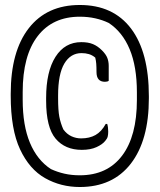

<svg xmlns="http://www.w3.org/2000/svg" viewBox="-20 -735 640 770"><path d="M300 -715Q434 -715 505.5 -620.5Q577 -526 577 -349V-341Q577 -172 504.5 -78.5Q432 15 300 15Q224 15 161 -20.5Q98 -56 60.5 -136Q23 -216 23 -351V-359Q23 -529 95.5 -622Q168 -715 300 -715ZM300 -668Q191 -668 131 -590Q71 -512 71 -366V-335Q71 -232 100 -162.5Q129 -93 184 -57Q210 -45 238.5 -38.5Q267 -32 300 -32Q410 -32 469.5 -110.5Q529 -189 529 -334V-365Q529 -468 500 -537.5Q471 -607 416 -643Q391 -655 362 -661.5Q333 -668 300 -668ZM306 -566Q334 -566 353 -558Q372 -550 389 -533Q405 -517 410.5 -502.5Q416 -488 416 -471V-411Q411 -407 401 -407Q367 -407 367 -446Q367 -466 366 -479Q365 -492 362 -504Q350 -514 336.5 -518Q323 -522 307 -522Q263 -522 238 -480Q213 -438 213 -352V-341Q213 -292 218 -266.5Q223 -241 234 -216Q248 -197 266.5 -188.5Q285 -180 305 -180Q339 -180 363 -193.5Q387 -207 404 -238H410Q414 -225 414 -207Q414 -196 412 -187.5Q410 -179 402 -170Q391 -156 367 -145Q343 -134 308 -134Q241 -134 203 -179Q165 -224 165 -331V-342Q165 -448 202.5 -507Q240 -566 306 -566Z"/></svg>

Font: Recursive Mn Csl St Lt
Style: Regular
Weight: 300
Monospace: yes
Version: Version 1.079;hotconv 1.0.112;makeotfexe 2.5.65598; ttfautoh